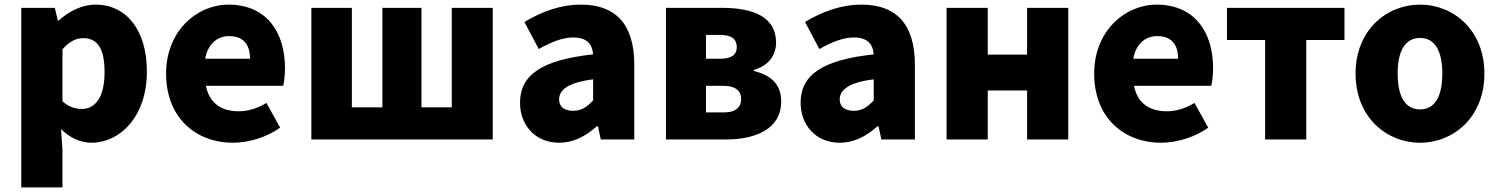

<svg xmlns="http://www.w3.org/2000/svg" viewBox="-20 -603 6477 830"><path d="M72 207H250V44L244 -45C282 -7 328 14 376 14C498 14 615 -98 615 -294C615 -469 529 -583 393 -583C334 -583 278 -554 233 -514H230L217 -569H72ZM334 -132C307 -132 278 -140 250 -165V-390C280 -423 307 -438 340 -438C403 -438 432 -391 432 -291C432 -177 388 -132 334 -132Z M988 14C1054 14 1132 -9 1191 -51L1132 -158C1091 -134 1053 -122 1012 -122C940 -122 886 -154 870 -232H1204C1208 -246 1212 -277 1212 -309C1212 -464 1132 -583 968 -583C831 -583 698 -469 698 -285C698 -96 824 14 988 14ZM867 -349C879 -416 922 -447 971 -447C1036 -447 1061 -405 1061 -349Z M1326 0H2110V-569H1933V-139H1802V-569H1633V-139H1501V-569H1326Z M2397 14C2460 14 2513 -15 2560 -57H2565L2577 0H2722V-323C2722 -501 2639 -583 2492 -583C2403 -583 2322 -553 2247 -508L2309 -391C2366 -423 2413 -441 2458 -441C2516 -441 2540 -414 2544 -368C2322 -344 2228 -279 2228 -159C2228 -64 2292 14 2397 14ZM2458 -124C2421 -124 2397 -140 2397 -173C2397 -213 2433 -246 2544 -260V-169C2518 -141 2494 -124 2458 -124Z M2859 0H3118C3247 0 3357 -46 3357 -164C3357 -240 3311 -279 3239 -296V-301C3308 -320 3335 -371 3335 -418C3335 -533 3231 -569 3103 -569H2859ZM3032 -349V-452H3094C3145 -452 3165 -432 3165 -399C3165 -368 3144 -349 3094 -349ZM3032 -117V-232H3108C3162 -232 3184 -207 3184 -176C3184 -142 3164 -117 3109 -117Z M3610 14C3673 14 3726 -15 3773 -57H3778L3790 0H3935V-323C3935 -501 3852 -583 3705 -583C3616 -583 3535 -553 3460 -508L3522 -391C3579 -423 3626 -441 3671 -441C3729 -441 3753 -414 3757 -368C3535 -344 3441 -279 3441 -159C3441 -64 3505 14 3610 14ZM3671 -124C3634 -124 3610 -140 3610 -173C3610 -213 3646 -246 3757 -260V-169C3731 -141 3707 -124 3671 -124Z M4072 0H4250V-212H4420V0H4598V-569H4420V-367H4250V-569H4072Z M5000 14C5066 14 5144 -9 5203 -51L5144 -158C5103 -134 5065 -122 5024 -122C4952 -122 4898 -154 4882 -232H5216C5220 -246 5224 -277 5224 -309C5224 -464 5144 -583 4980 -583C4843 -583 4710 -469 4710 -285C4710 -96 4836 14 5000 14ZM4879 -349C4891 -416 4934 -447 4983 -447C5048 -447 5073 -405 5073 -349Z M5449 0H5627V-430H5792V-569H5284V-430H5449Z M6119 14C6263 14 6397 -96 6397 -285C6397 -473 6263 -583 6119 -583C5974 -583 5840 -473 5840 -285C5840 -96 5974 14 6119 14ZM6119 -130C6052 -130 6022 -190 6022 -285C6022 -379 6052 -439 6119 -439C6185 -439 6215 -379 6215 -285C6215 -190 6185 -130 6119 -130Z"/></svg>

Font: Noto Sans CJK HK Black
Style: Regular
Weight: 900
Designer: Ryoko NISHIZUKA 西塚涼子 (kana, bopomofo & ideographs); Paul D. Hunt (Latin, Greek & Cyrillic); Sandoll Communications 산돌커뮤니
Foundry: Adobe
Version: Version 2.004;hotconv 1.0.118;makeotfexe 2.5.65603